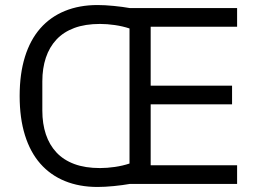

<svg xmlns="http://www.w3.org/2000/svg" viewBox="-20 -730 1025 762"><path d="M495 0Q467 5 431.5 8.5Q396 12 367 12Q295 12 237.5 -11.5Q180 -35 140 -80.5Q100 -126 79 -193.5Q58 -261 58 -349Q58 -437 79 -504.5Q100 -572 140 -617.5Q180 -663 237.5 -686.5Q295 -710 367 -710Q396 -710 431.5 -706.5Q467 -703 495 -698H921V-624H578V-390H901V-316H578V-74H921V0ZM377 -63Q405 -63 436 -67.5Q467 -72 494 -81V-617Q467 -626 436 -630.5Q405 -635 377 -635Q318 -635 275 -619Q232 -603 204 -573Q176 -543 162 -501Q148 -459 148 -407V-291Q148 -239 162 -197Q176 -155 204 -125Q232 -95 275 -79Q318 -63 377 -63Z"/></svg>

Font: IBM Plex Sans Thai
Style: Regular
Weight: 400
Designer: Mike Abbink, Paul van der Laan, Pieter van Rosmalen, Ben Mitchell, Mark Frömberg
Foundry: Bold Monday
Version: Version 1.2